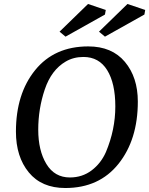

<svg xmlns="http://www.w3.org/2000/svg" viewBox="-20 -935 749 964"><path d="M705 -862 507 -751 477 -776 620 -915 709 -885ZM507 -862 309 -751 279 -776 422 -915 511 -885ZM308 9Q189 9 124.5 -69.5Q60 -148 60 -274Q60 -464 156.5 -583Q253 -702 423 -702Q542 -702 607 -624.5Q672 -547 672 -425Q672 -234 575 -112.5Q478 9 308 9ZM331 -44Q393 -44 440 -79.5Q487 -115 512 -172Q559 -284 559 -400.5Q559 -517 518 -583Q477 -649 399 -649Q349 -649 310 -626Q238 -584 205 -486.5Q172 -389 172 -284Q172 -179 213 -111.5Q254 -44 331 -44Z"/></svg>

Font: Poly
Style: Italic
Weight: 400
Italic angle: -10°
Designer: Nicolas Silva
Foundry: Jose Nicolas Silva Schwarzenberg
Version: Version 1.003